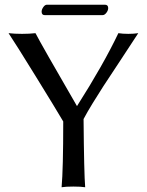

<svg xmlns="http://www.w3.org/2000/svg" viewBox="-20 -788 622 811"><path d="M413.1 -724.1H168.9Q155.8 -724.1 155.8 -738.8Q155.8 -747.6 162.8 -757.8Q169.9 -768.1 178.2 -768.1H422.9Q437 -768.1 437 -753.9Q437 -744.1 429.4 -734.1Q421.9 -724.1 413.1 -724.1ZM333 -285.2Q335 -53.2 339.8 2.9Q321.8 0 289.8 0Q257.8 0 240.2 2.9Q247.1 -74.2 247.1 -274.9Q217.3 -325.7 131.1 -465.3Q44.9 -605 16.1 -647.9Q41 -645 73.2 -645Q104 -645 129.9 -647.9Q153.8 -601.1 305.2 -339.8Q417 -515.6 480 -647.9Q498 -645 522 -645Q543.9 -645 564 -647.9Q533.2 -600.1 485.1 -527.6Q437 -455.1 416.5 -423.6Q396 -392.1 372.1 -353Q348.1 -314 333 -285.2Z"/></svg>

Font: Biolilbert
Style: Regular
Weight: 400
Designer: Philipp H. Poll
Foundry: Philipp H. Poll
Version: Version 1.1.0